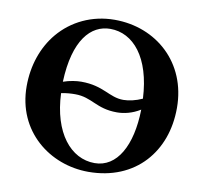

<svg xmlns="http://www.w3.org/2000/svg" viewBox="-76 -739 881 831"><g transform="rotate(10 365.0 -324.0)"><path d="M694 -329C694 -528 546 -658 363 -658C263 -658 176 -615 118 -546C66 -484 37 -401 37 -309C37 -111 194 10 364 10C467 10 551 -27 608 -89C663 -149 694 -231 694 -329ZM542 -343C514 -330 483 -323 459 -323C396 -323 366 -369 267 -369C246 -369 217 -365 188 -355C195 -540 266 -616 351 -616C452 -616 533 -523 542 -343ZM543 -295C540 -136 482 -32 384 -32C279 -32 196 -132 189 -305C212 -310 234 -311 250 -311C325 -311 349 -265 441 -265C471 -265 508 -273 543 -295Z"/></g></svg>

Font: Libertinus Serif
Style: Bold
Weight: 700
Designer: Philipp H. Poll, Khaled Hosny
Foundry: Caleb Maclennan
Version: Version 7.050;RELEASE